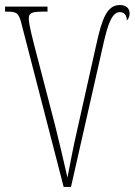

<svg xmlns="http://www.w3.org/2000/svg" viewBox="-20 -740 533 760"><path d="M65 -646 232 0H261L391 -574C406 -638 422 -692 454 -692C474 -692 482 -677 482 -659C491 -667 493 -679 493 -686C493 -708 479 -720 454 -720C404 -720 384 -667 362 -567L285 -223C272 -167 259 -101 247 -37C233 -98 216 -173 198 -244L114 -567C109 -588 94 -643 94 -666C94 -685 99 -694 149 -694H168V-714H0V-694H4C46 -694 54 -690 65 -646Z"/></svg>

Font: Noto Serif ExtraCondensed Thin
Style: Regular
Weight: 100
Width: 2
Designer: Monotype Design Team
Foundry: Monotype Imaging Inc.
Version: Version 2.013